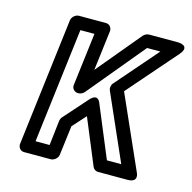

<svg xmlns="http://www.w3.org/2000/svg" viewBox="-85 -601 713 712"><g transform="rotate(15 271.0 -245.5)"><path d="M98 -25 152 -466H206L181 -263C179 -248 192 -238 203 -238H206C214 -238 223 -243 228 -249L408 -466H459L320 -306C313 -298 312 -286 315 -279L427 -25H372L290 -222C290 -222 279 -259 249 -225L170 -136C166 -132 164 -126 163 -121L152 -25ZM45 0C44 11 52 25 67 25H170C181 25 196 15 198 0L212 -113L258 -164L331 12C334 19 342 25 351 25H464C511 25 490 -12 490 -12L367 -289L530 -476C564 -515 515 -516 515 -516H402C395 -516 386 -512 380 -505L240 -337L259 -491C260 -502 252 -516 237 -516H133C122 -516 107 -506 105 -491Z"/></g></svg>

Font: Falling Sky
Style: CondOuObl
Weight: 400
Designer: Paul D. Hunt
Foundry: Adobe Systems Incorporated
Version: Version 1.02